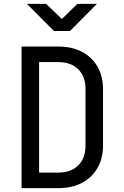

<svg xmlns="http://www.w3.org/2000/svg" viewBox="-20 -970 639 990"><path d="M258.3 -810.1 118.7 -950.2H217.3L299.3 -872.1L378.9 -950.2H480L340.8 -810.1ZM91.3 0V-730H280.3Q350.6 -730 402.3 -703.1Q453.6 -676.3 482.4 -627Q510.7 -578.1 511.2 -511.2V-220.2Q511.2 -153.3 482.4 -103.5Q454.1 -54.2 402.3 -26.9Q351.1 0 280.3 0ZM181.6 -80.1H280.3Q345.7 -80.1 383.3 -117.2Q420.9 -154.3 420.9 -220.2V-511.2Q420.9 -576.2 383.3 -612.8Q345.7 -649.9 280.3 -649.9H181.6Z"/></svg>

Font: UDEV Gothic 35
Style: Regular
Weight: 400
Version: v2.1.0; ttfautohint (v1.8.4.7-5d5b-dirty) -l 6 -r 45 -G 200 